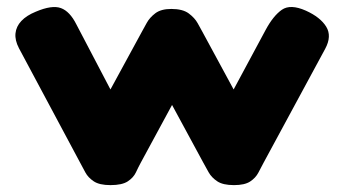

<svg xmlns="http://www.w3.org/2000/svg" viewBox="-20 -526 1001 558"><path d="M301 12Q269 12 252.5 1Q236 -10 228 -25Q220 -40 213 -53L35 -386Q23 -409 25 -429Q27 -449 42 -465Q57 -481 84 -492Q131 -512 157 -502.5Q183 -493 202 -455L301 -266L393 -435Q398 -444 406.5 -459.5Q415 -475 431.5 -487.5Q448 -500 478 -500Q511 -500 528.5 -487Q546 -474 554.5 -458.5Q563 -443 568 -434L659 -266L752 -439Q774 -480 799 -497.5Q824 -515 869 -495Q911 -476 928 -448.5Q945 -421 925 -384L746 -53Q739 -40 731 -24.5Q723 -9 707 1.5Q691 12 660 12Q628 12 611.5 1Q595 -10 586.5 -25Q578 -40 571 -53L480 -221L389 -53Q382 -40 375 -25Q368 -10 351.5 1Q335 12 301 12Z"/></svg>

Font: Fredoka Expanded
Style: Bold
Weight: 700
Width: 7
Designer: Ben Nathan
Foundry: Milena B. Brandão, Ben Nathan
Version: Version 2.001